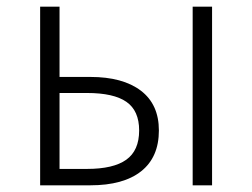

<svg xmlns="http://www.w3.org/2000/svg" viewBox="-20 -554 754 574"><path d="M100 -534H158V-324H250Q347 -324 401 -283Q455 -242 455 -164Q455 -84 402 -42Q349 0 250 0H100ZM396 -164Q396 -223 358 -249.5Q320 -276 240 -276H158V-49H240Q319 -49 357.5 -76.5Q396 -104 396 -164ZM556 -534H614V0H556Z"/></svg>

Font: Merged Yaku Han JP Light
Style: Regular
Weight: 300
Designer: Ryoko NISHIZUKA 西塚涼子 (kana, bopomofo & ideographs); Paul D. Hunt (Latin, Greek & Cyrillic); Sandoll Communications 산돌커뮤니
Foundry: Adobe
Version: Version 2.004